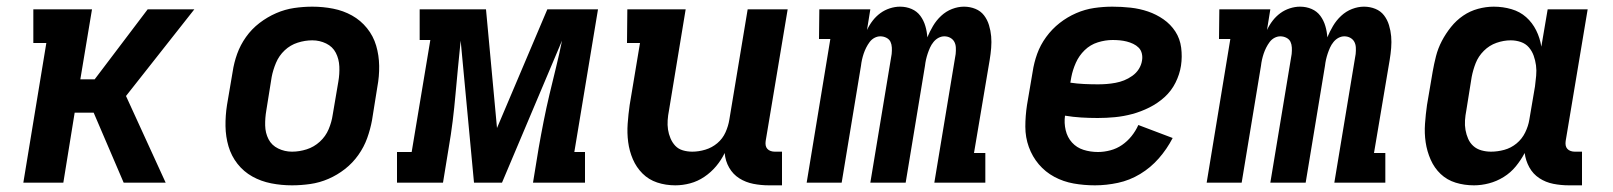

<svg xmlns="http://www.w3.org/2000/svg" viewBox="-20 -548 4840 576"><path d="M50 0 119 -419H80V-520H256L221 -310H264L423 -520H563L358 -260L477 0H351L261 -210H204L170 0Z M856 8Q824 8 793.5 2Q763 -4 737 -18.5Q711 -33 692.5 -56.5Q674 -80 665.5 -109Q657 -138 656.5 -169.5Q656 -201 661 -233L678 -333Q682 -360 691.5 -386.5Q701 -413 718 -437Q735 -461 758.5 -479Q782 -497 808.5 -508.5Q835 -520 862.5 -524Q890 -528 917 -528Q949 -528 979.5 -522Q1010 -516 1036 -501.5Q1062 -487 1081 -463.5Q1100 -440 1108.5 -411Q1117 -382 1117.5 -350.5Q1118 -319 1112 -287L1096 -187Q1091 -160 1081.5 -133.5Q1072 -107 1055 -83Q1038 -59 1015 -41Q992 -23 965.5 -11.5Q939 0 911 4Q883 8 856 8ZM856 -93Q878 -93 900 -100Q922 -107 939.5 -123Q957 -139 966 -160.5Q975 -182 978 -203L995 -303Q999 -326 998 -348.5Q997 -371 987.5 -389.5Q978 -408 958.5 -417.5Q939 -427 917 -427Q895 -427 873 -420Q851 -413 834 -397Q817 -381 808 -359.5Q799 -338 795 -317L779 -217Q775 -194 775.5 -171.5Q776 -149 785.5 -130.5Q795 -112 814.5 -102.5Q834 -93 856 -93Z M1309 0H1171V-92H1215L1271 -428H1239V-520H1438L1471 -164L1622 -520H1774L1703 -92H1735V0H1579L1596 -104Q1603 -144 1611 -184.5Q1619 -225 1628.5 -265Q1638 -305 1648 -345.5Q1658 -386 1666 -426L1486 0H1402L1362 -426Q1358 -386 1354 -345.5Q1350 -305 1346.5 -265Q1343 -225 1338 -184.5Q1333 -144 1326 -104Z M2006 8Q1977 8 1951.5 -0.5Q1926 -9 1907.5 -27.5Q1889 -46 1878.5 -70.5Q1868 -95 1864.5 -122Q1861 -149 1863 -177Q1865 -205 1869 -233L1900 -419H1861L1862 -520H2037L1987 -217Q1984 -202 1983 -187.5Q1982 -173 1984 -159.5Q1986 -146 1991.5 -133Q1997 -120 2006 -110.5Q2015 -101 2028.5 -97Q2042 -93 2057 -93Q2076 -93 2096 -99Q2116 -105 2132 -118.5Q2148 -132 2156.5 -151Q2165 -170 2168 -189L2223 -520H2343L2277 -125Q2276 -118 2277 -112Q2278 -106 2282 -101.5Q2286 -97 2292 -95Q2298 -93 2304 -93H2326V8H2287Q2263 8 2240 3.5Q2217 -1 2198 -13Q2179 -25 2167.5 -45Q2156 -65 2154 -89Q2144 -68 2128.5 -49.5Q2113 -31 2093 -17.5Q2073 -4 2050.5 2Q2028 8 2006 8Z M2400 0 2471 -431H2437L2438 -520H2591L2581 -458Q2588 -473 2598 -486Q2608 -499 2621 -508.5Q2634 -518 2649.5 -523Q2665 -528 2680 -528Q2699 -528 2715 -521Q2731 -514 2741 -500.5Q2751 -487 2756 -470Q2761 -453 2762 -436Q2769 -453 2779 -470Q2789 -487 2803.5 -500.5Q2818 -514 2836 -521Q2854 -528 2872 -528Q2890 -528 2906 -521.5Q2922 -515 2932 -502Q2942 -489 2947 -472.5Q2952 -456 2953.5 -439Q2955 -422 2953.5 -404Q2952 -386 2949 -368L2902 -89H2936V0H2783L2847 -386Q2848 -396 2847.5 -405.5Q2847 -415 2843 -422.5Q2839 -430 2831 -434.5Q2823 -439 2813 -439Q2804 -439 2795.5 -434.5Q2787 -430 2780.5 -422Q2774 -414 2770 -405Q2766 -396 2763 -387Q2760 -378 2758 -369Q2756 -360 2755 -351L2697 0H2591L2655 -386Q2656 -396 2655.5 -405.5Q2655 -415 2651.5 -422.5Q2648 -430 2639.5 -434.5Q2631 -439 2621 -439Q2612 -439 2603.5 -434.5Q2595 -430 2589 -422Q2583 -414 2578.5 -405Q2574 -396 2571 -387Q2568 -378 2566 -369Q2564 -360 2563 -351L2505 0Z M3265 8Q3232 8 3201 2.5Q3170 -3 3143 -17.5Q3116 -32 3096.5 -55Q3077 -78 3066.5 -107Q3056 -136 3056 -168Q3056 -200 3061 -233L3078 -333Q3082 -360 3091.5 -386.5Q3101 -413 3118.5 -437Q3136 -461 3159 -479Q3182 -497 3208.5 -508.5Q3235 -520 3262.5 -524Q3290 -528 3317 -528Q3345 -528 3372 -525Q3399 -522 3424 -513.5Q3449 -505 3470.5 -490Q3492 -475 3506 -453.5Q3520 -432 3523.5 -405Q3527 -378 3523 -351Q3519 -325 3506.5 -300Q3494 -275 3473.5 -256.5Q3453 -238 3428 -225.5Q3403 -213 3377 -206Q3351 -199 3325 -196.5Q3299 -194 3273 -194Q3248 -194 3223.5 -195.5Q3199 -197 3175 -201Q3172 -179 3177 -157.5Q3182 -136 3196 -120.5Q3210 -105 3230.5 -98.5Q3251 -92 3274 -92Q3292 -92 3311 -97Q3330 -102 3346 -113Q3362 -124 3374.5 -139.5Q3387 -155 3395 -173L3498 -134Q3481 -101 3456.5 -73Q3432 -45 3400.5 -26Q3369 -7 3334 0.5Q3299 8 3265 8ZM3274 -295Q3287 -295 3300 -296Q3313 -297 3326.5 -299.5Q3340 -302 3352.5 -307Q3365 -312 3377 -320.5Q3389 -329 3396.5 -341Q3404 -353 3406 -366Q3408 -377 3405.5 -387.5Q3403 -398 3396 -405Q3389 -412 3379.5 -416.5Q3370 -421 3360 -423.5Q3350 -426 3339.5 -427Q3329 -428 3318 -428Q3296 -428 3273.5 -421Q3251 -414 3234 -397.5Q3217 -381 3207.5 -359.5Q3198 -338 3194 -317L3191 -300Q3211 -297 3232 -296Q3253 -295 3274 -295Z M3600 0 3671 -431H3637L3638 -520H3791L3781 -458Q3788 -473 3798 -486Q3808 -499 3821 -508.5Q3834 -518 3849.5 -523Q3865 -528 3880 -528Q3899 -528 3915 -521Q3931 -514 3941 -500.5Q3951 -487 3956 -470Q3961 -453 3962 -436Q3969 -453 3979 -470Q3989 -487 4003.5 -500.5Q4018 -514 4036 -521Q4054 -528 4072 -528Q4090 -528 4106 -521.5Q4122 -515 4132 -502Q4142 -489 4147 -472.5Q4152 -456 4153.5 -439Q4155 -422 4153.5 -404Q4152 -386 4149 -368L4102 -89H4136V0H3983L4047 -386Q4048 -396 4047.5 -405.5Q4047 -415 4043 -422.5Q4039 -430 4031 -434.5Q4023 -439 4013 -439Q4004 -439 3995.5 -434.5Q3987 -430 3980.5 -422Q3974 -414 3970 -405Q3966 -396 3963 -387Q3960 -378 3958 -369Q3956 -360 3955 -351L3897 0H3791L3855 -386Q3856 -396 3855.5 -405.5Q3855 -415 3851.5 -422.5Q3848 -430 3839.5 -434.5Q3831 -439 3821 -439Q3812 -439 3803.5 -434.5Q3795 -430 3789 -422Q3783 -414 3778.5 -405Q3774 -396 3771 -387Q3768 -378 3766 -369Q3764 -360 3763 -351L3705 0Z M4402 8Q4373 8 4347 0Q4321 -8 4302 -26Q4283 -44 4272 -69Q4261 -94 4257 -121Q4253 -148 4255 -176.5Q4257 -205 4261 -233L4278 -333Q4282 -356 4288 -379.5Q4294 -403 4305.5 -425Q4317 -447 4333 -467Q4349 -487 4369.5 -501Q4390 -515 4414 -521.5Q4438 -528 4461 -528Q4489 -528 4514.5 -520.5Q4540 -513 4558.5 -496.5Q4577 -480 4588.5 -457Q4600 -434 4604 -408L4623 -520H4743L4677 -125Q4676 -118 4677 -112Q4678 -106 4682 -101.5Q4686 -97 4692 -95Q4698 -93 4704 -93H4726V8H4687Q4663 8 4640 3.5Q4617 -1 4598 -13.5Q4579 -26 4568 -46Q4557 -66 4554 -89Q4543 -68 4527.5 -49Q4512 -30 4491 -17Q4470 -4 4447 2Q4424 8 4402 8ZM4453 -93Q4473 -93 4493 -98.5Q4513 -104 4529.5 -117.5Q4546 -131 4555.5 -150.5Q4565 -170 4568 -189L4585 -289Q4587 -305 4588.5 -321Q4590 -337 4588 -352Q4586 -367 4581 -381Q4576 -395 4566.5 -406Q4557 -417 4542.5 -422Q4528 -427 4512 -427Q4491 -427 4469.5 -419.5Q4448 -412 4431.5 -395.5Q4415 -379 4407 -358.5Q4399 -338 4395 -317L4379 -217Q4376 -202 4375 -187Q4374 -172 4376.5 -158Q4379 -144 4384.5 -131.5Q4390 -119 4400 -110Q4410 -101 4424 -97Q4438 -93 4453 -93Z"/></svg>

Font: Iosevka HT Extended
Style: Bold Italic
Weight: 700
Width: 7
Italic angle: -9°
Monospace: yes
Designer: Belleve Invis
Foundry: Belleve Invis
Version: Version 32.3.0; ttfautohint (v1.8.4)